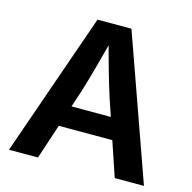

<svg xmlns="http://www.w3.org/2000/svg" viewBox="-106 -834 938 940"><g transform="rotate(15 362.5 -364.0)"><path d="M20.5 0 274.4 -727.5H446.3L704.6 0H556.6L430.7 -372.6Q411.1 -433.6 390.1 -508.1Q369.1 -582.5 344.2 -676.8H374.5Q349.6 -582 329.3 -507.3Q309.1 -432.6 290.5 -372.6L167.5 0ZM171.4 -176.3V-284.2H553.7V-176.3Z"/></g></svg>

Font: V-Inter
Style: SemiBold-600
Weight: 600
Designer: Rasmus Andersson
Foundry: rsms
Version: Version 4.000;git-4146feb